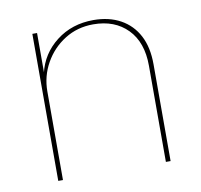

<svg xmlns="http://www.w3.org/2000/svg" viewBox="-63 -577 673 643"><g transform="rotate(-10 273.0 -255.0)"><path d="M85 0V-500H101V-360L100 -363Q115 -428 168 -469Q221 -510 294 -510Q347 -510 386 -488.5Q425 -467 446 -427Q467 -387 467 -329V0H451V-327Q451 -407 407.5 -451.5Q364 -496 291 -496Q237 -496 194 -469Q151 -442 126 -397.5Q101 -353 101 -301V0Z"/></g></svg>

Font: Kantumruy Pro Thin
Style: Regular
Weight: 250
Version: Version 1.002